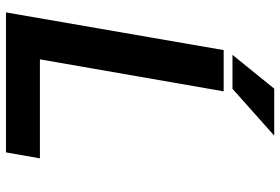

<svg xmlns="http://www.w3.org/2000/svg" viewBox="-164 -752 916 627"><g transform="rotate(90 293.5 -438.0)"><path d="M173.3 -110.8H496.6L477.1 0H20L143.1 -710.9H277.8ZM269 -876H422.4L269.5 -739.7H158.7Z"/></g></svg>

Font: Roboto Mono
Style: Bold Italic
Weight: 700
Designer: Google
Version: Version 2.000985; 2015; ttfautohint (v1.3)